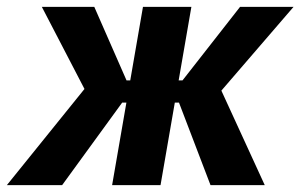

<svg xmlns="http://www.w3.org/2000/svg" viewBox="-62 -540 876 560"><path d="M206.4 -307.8 199 -252.4 60 -520H213L307 -305.6H349L337.8 -240.8H294.4L119.2 0H-42ZM355 -520H496.2L406.2 0H265ZM460 -240.8H416.6L427.8 -305.6H470.4L638.2 -520H794.2L565 -254L568 -309.8L710.2 0H552Z"/></svg>

Font: Fixel Italic Variable Display Thin
Style: Italic
Weight: 100
Italic angle: -10°
Designer: AlfaBravo + MacPaw
Foundry: Kyrylo Tkachov, Marchela Mozhyna, Serhii Makarenko, Maria Weinstein, Zakhar Kryvoshyya
Version: Version 1.210;Glyphs 3.2 (3217)